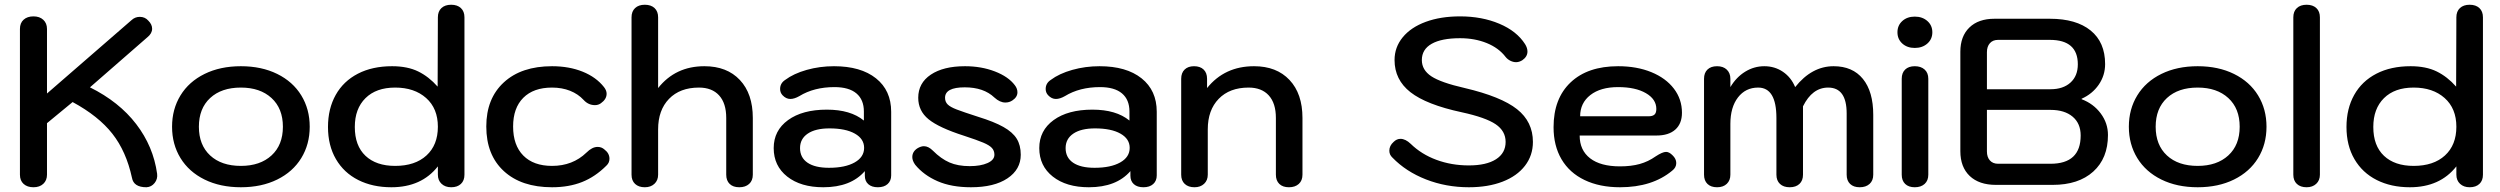

<svg xmlns="http://www.w3.org/2000/svg" viewBox="-20 -779 10535 809"><path d="M536 -30Q512 -141 453.5 -215.5Q395 -290 286 -349L178 -260V-43Q178 -19 162.5 -4.5Q147 10 121 10Q95 10 79.5 -4Q64 -18 64 -43V-657Q64 -682 79.5 -696Q95 -710 121 -710Q147 -710 162.5 -695.5Q178 -681 178 -657V-385L534 -694Q549 -708 569 -708Q591 -708 605 -692Q621 -676 621 -658Q621 -638 601 -622L359 -411Q482 -350 554 -256Q626 -162 642 -47Q645 -25 631.5 -8Q618 9 597 10Q543 10 536 -30Z M705 -245Q705 -319 740.5 -377Q776 -435 842 -467.5Q908 -500 995 -500Q1082 -500 1148 -467.5Q1214 -435 1249.5 -377Q1285 -319 1285 -245Q1285 -171 1249.5 -113Q1214 -55 1148 -22.5Q1082 10 995 10Q908 10 842 -22.5Q776 -55 740.5 -113Q705 -171 705 -245ZM1172 -245Q1172 -322 1124 -366Q1076 -410 995 -410Q913 -410 865.5 -366Q818 -322 818 -245Q818 -168 865.5 -124Q913 -80 995 -80Q1076 -80 1124 -124Q1172 -168 1172 -245Z M1362 -244Q1362 -321 1394.5 -379Q1427 -437 1488 -468.5Q1549 -500 1632 -500Q1697 -500 1742 -478Q1787 -456 1824 -414L1825 -706Q1825 -731 1840 -745Q1855 -759 1881 -759Q1907 -759 1922 -745Q1937 -731 1937 -706V-43Q1937 -18 1922 -4Q1907 10 1881 10Q1856 10 1840.5 -4.5Q1825 -19 1825 -43V-78Q1756 10 1629 10Q1550 10 1489.5 -20.5Q1429 -51 1395.5 -108.5Q1362 -166 1362 -244ZM1825 -245Q1825 -322 1775.5 -366Q1726 -410 1645 -410Q1565 -410 1520 -365.5Q1475 -321 1475 -244Q1475 -165 1520 -122.5Q1565 -80 1645 -80Q1729 -80 1777 -124Q1825 -168 1825 -245Z M2029 -246Q2029 -364 2103 -432Q2177 -500 2306 -500Q2378 -500 2435 -477Q2492 -454 2525 -412Q2536 -398 2536 -384Q2536 -361 2512 -344Q2501 -336 2487 -336Q2459 -336 2439 -358Q2416 -383 2382 -396.5Q2348 -410 2306 -410Q2228 -410 2185 -367Q2142 -324 2142 -246Q2142 -167 2185 -123.5Q2228 -80 2306 -80Q2393 -80 2451 -136Q2475 -160 2498 -160Q2515 -160 2527 -149Q2548 -133 2548 -110Q2548 -93 2535 -81Q2488 -34 2432.5 -12Q2377 10 2306 10Q2177 10 2103 -58Q2029 -126 2029 -246Z M2641 -43V-706Q2641 -731 2656 -745Q2671 -759 2697 -759Q2723 -759 2738 -745Q2753 -731 2753 -706V-408Q2826 -500 2948 -500Q3043 -500 3097.5 -442Q3152 -384 3152 -282V-43Q3152 -18 3136.5 -4Q3121 10 3095 10Q3069 10 3054.5 -4Q3040 -18 3040 -43V-282Q3040 -344 3010 -377Q2980 -410 2925 -410Q2845 -410 2799 -362.5Q2753 -315 2753 -234V-43Q2753 -19 2737.5 -4.5Q2722 10 2697 10Q2671 10 2656 -4Q2641 -18 2641 -43Z M3240 -155Q3240 -229 3300.5 -273Q3361 -317 3464 -317Q3564 -317 3620 -271V-309Q3620 -359 3588.5 -385.5Q3557 -412 3496 -412Q3410 -412 3348 -374Q3327 -362 3310 -362Q3292 -362 3277 -378Q3267 -389 3267 -404Q3267 -428 3288 -442Q3324 -469 3379 -484.5Q3434 -500 3494 -500Q3607 -500 3671 -449Q3735 -398 3735 -308V-40Q3735 -17 3720 -3.5Q3705 10 3679 10Q3653 10 3638.5 -3Q3624 -16 3624 -39V-58Q3565 10 3449 10Q3354 10 3297 -35Q3240 -80 3240 -155ZM3621 -156Q3621 -194 3582 -216Q3543 -238 3475 -238Q3416 -238 3383.5 -216Q3351 -194 3351 -155Q3351 -115 3382.5 -93.5Q3414 -72 3473 -72Q3541 -72 3581 -94.5Q3621 -117 3621 -156Z M3836 -85Q3824 -102 3824 -117Q3824 -141 3847 -155Q3861 -163 3873 -163Q3892 -163 3911 -144Q3945 -110 3980.5 -94.5Q4016 -79 4066 -79Q4112 -79 4141 -92Q4170 -105 4170 -127Q4170 -144 4159.5 -155.5Q4149 -167 4123 -178Q4097 -189 4042 -207Q3936 -241 3892.5 -276.5Q3849 -312 3849 -367Q3849 -429 3902 -464.5Q3955 -500 4046 -500Q4115 -500 4172 -478Q4229 -456 4256 -420Q4267 -406 4267 -390Q4267 -370 4246 -356Q4233 -347 4216 -347Q4193 -347 4170 -368Q4125 -411 4045 -411Q3962 -411 3962 -367Q3962 -350 3973 -339Q3984 -328 4011.5 -317.5Q4039 -307 4101 -287Q4169 -266 4208 -244Q4247 -222 4264 -194.5Q4281 -167 4281 -127Q4281 -65 4225 -27.5Q4169 10 4071 10Q3989 10 3930.5 -15.5Q3872 -41 3836 -85Z M4359 -155Q4359 -229 4419.5 -273Q4480 -317 4583 -317Q4683 -317 4739 -271V-309Q4739 -359 4707.5 -385.5Q4676 -412 4615 -412Q4529 -412 4467 -374Q4446 -362 4429 -362Q4411 -362 4396 -378Q4386 -389 4386 -404Q4386 -428 4407 -442Q4443 -469 4498 -484.5Q4553 -500 4613 -500Q4726 -500 4790 -449Q4854 -398 4854 -308V-40Q4854 -17 4839 -3.5Q4824 10 4798 10Q4772 10 4757.5 -3Q4743 -16 4743 -39V-58Q4684 10 4568 10Q4473 10 4416 -35Q4359 -80 4359 -155ZM4740 -156Q4740 -194 4701 -216Q4662 -238 4594 -238Q4535 -238 4502.5 -216Q4470 -194 4470 -155Q4470 -115 4501.5 -93.5Q4533 -72 4592 -72Q4660 -72 4700 -94.5Q4740 -117 4740 -156Z M4957 -43V-447Q4957 -472 4971.5 -486Q4986 -500 5011 -500Q5037 -500 5051.5 -486Q5066 -472 5066 -447V-408Q5140 -500 5264 -500Q5359 -500 5413.5 -442Q5468 -384 5468 -282V-43Q5468 -18 5452.5 -4Q5437 10 5411 10Q5385 10 5370.5 -4Q5356 -18 5356 -43V-282Q5356 -344 5326 -377Q5296 -410 5241 -410Q5161 -410 5115 -362.5Q5069 -315 5069 -234V-43Q5069 -19 5053.5 -4.5Q5038 10 5013 10Q4987 10 4972 -4Q4957 -18 4957 -43Z M5847 -115Q5834 -127 5834 -144Q5834 -165 5852 -181Q5865 -194 5881 -194Q5902 -194 5924 -173Q5969 -129 6032.5 -105.5Q6096 -82 6169 -82Q6243 -82 6283.5 -108Q6324 -134 6324 -181Q6324 -227 6282 -255.5Q6240 -284 6139 -306Q5990 -338 5923 -390.5Q5856 -443 5856 -526Q5856 -580 5890.5 -622Q5925 -664 5987.5 -687Q6050 -710 6132 -710Q6224 -710 6297.5 -679Q6371 -648 6406 -593Q6416 -577 6416 -562Q6416 -540 6394 -525Q6381 -517 6368 -517Q6356 -517 6344 -523Q6332 -529 6324 -539Q6295 -577 6244.5 -597.5Q6194 -618 6132 -618Q6054 -618 6012.5 -594.5Q5971 -571 5971 -526Q5971 -484 6011 -457.5Q6051 -431 6152 -408Q6305 -372 6372 -319Q6439 -266 6439 -181Q6439 -124 6405.5 -80.5Q6372 -37 6311 -13.5Q6250 10 6169 10Q6073 10 5988.5 -23Q5904 -56 5847 -115Z M6526 -243Q6526 -364 6598 -432Q6670 -500 6798 -500Q6877 -500 6938 -475Q6999 -450 7033 -405.5Q7067 -361 7067 -304Q7067 -258 7039 -233Q7011 -208 6960 -208H6636Q6636 -146 6680 -112Q6724 -78 6806 -78Q6853 -78 6889 -88Q6925 -98 6956 -120Q6985 -139 7000 -139Q7013 -139 7027 -125Q7043 -110 7043 -92Q7043 -73 7026 -60Q6942 10 6806 10Q6720 10 6656.5 -20.5Q6593 -51 6559.5 -108Q6526 -165 6526 -243ZM6926 -289Q6943 -289 6951 -296Q6959 -303 6959 -320Q6959 -361 6915 -386.5Q6871 -412 6798 -412Q6724 -412 6681 -378.5Q6638 -345 6638 -289Z M7160 -43V-447Q7160 -472 7174.5 -486Q7189 -500 7215 -500Q7241 -500 7256 -485.5Q7271 -471 7271 -447V-412Q7296 -454 7333.5 -477Q7371 -500 7414 -500Q7458 -500 7492.5 -476.5Q7527 -453 7544 -412Q7614 -500 7706 -500Q7786 -500 7829.5 -446.5Q7873 -393 7873 -295V-43Q7873 -18 7857.5 -4Q7842 10 7816 10Q7790 10 7775.5 -4Q7761 -18 7761 -43V-301Q7761 -410 7683 -410Q7616 -410 7577 -331V-43Q7577 -18 7562 -4Q7547 10 7521 10Q7495 10 7480 -4Q7465 -18 7465 -43V-282Q7465 -410 7388 -410Q7335 -410 7303 -368.5Q7271 -327 7271 -257V-43Q7271 -19 7256 -4.5Q7241 10 7215 10Q7189 10 7174.5 -4Q7160 -18 7160 -43Z M7975 -643Q7975 -672 7995.5 -690.5Q8016 -709 8048 -709Q8080 -709 8101 -690.5Q8122 -672 8122 -643Q8122 -614 8101 -595.5Q8080 -577 8048 -577Q8016 -577 7995.5 -595.5Q7975 -614 7975 -643ZM7993 -43V-447Q7993 -472 8007.5 -486Q8022 -500 8048 -500Q8074 -500 8089.5 -486Q8105 -472 8105 -447V-43Q8105 -18 8089.5 -4Q8074 10 8048 10Q8022 10 8007.5 -4Q7993 -18 7993 -43Z M8240 -142V-561Q8240 -626 8278 -663Q8316 -700 8384 -700H8617Q8728 -700 8789 -650.5Q8850 -601 8850 -509Q8850 -461 8823 -422Q8796 -383 8751 -363V-361Q8801 -342 8831.5 -301Q8862 -260 8862 -210Q8862 -112 8800 -56Q8738 0 8629 0H8390Q8319 0 8279.5 -37.5Q8240 -75 8240 -142ZM8620 -403Q8673 -403 8704 -431Q8735 -459 8735 -508Q8735 -611 8617 -611H8399Q8377 -611 8364.5 -597Q8352 -583 8352 -559V-403ZM8620 -89Q8747 -89 8747 -208Q8747 -259 8713 -287.5Q8679 -316 8620 -316H8352V-141Q8352 -117 8364.5 -103Q8377 -89 8399 -89Z M8950 -245Q8950 -319 8985.5 -377Q9021 -435 9087 -467.5Q9153 -500 9240 -500Q9327 -500 9393 -467.5Q9459 -435 9494.5 -377Q9530 -319 9530 -245Q9530 -171 9494.5 -113Q9459 -55 9393 -22.5Q9327 10 9240 10Q9153 10 9087 -22.5Q9021 -55 8985.5 -113Q8950 -171 8950 -245ZM9417 -245Q9417 -322 9369 -366Q9321 -410 9240 -410Q9158 -410 9110.5 -366Q9063 -322 9063 -245Q9063 -168 9110.5 -124Q9158 -80 9240 -80Q9321 -80 9369 -124Q9417 -168 9417 -245Z M9643 -43V-706Q9643 -731 9658 -745Q9673 -759 9699 -759Q9725 -759 9740 -745Q9755 -731 9755 -706V-43Q9755 -19 9739.5 -4.5Q9724 10 9699 10Q9673 10 9658 -4Q9643 -18 9643 -43Z M9867 -244Q9867 -321 9899.5 -379Q9932 -437 9993 -468.5Q10054 -500 10137 -500Q10202 -500 10247 -478Q10292 -456 10329 -414L10330 -706Q10330 -731 10345 -745Q10360 -759 10386 -759Q10412 -759 10427 -745Q10442 -731 10442 -706V-43Q10442 -18 10427 -4Q10412 10 10386 10Q10361 10 10345.5 -4.5Q10330 -19 10330 -43V-78Q10261 10 10134 10Q10055 10 9994.5 -20.5Q9934 -51 9900.5 -108.5Q9867 -166 9867 -244ZM10330 -245Q10330 -322 10280.5 -366Q10231 -410 10150 -410Q10070 -410 10025 -365.5Q9980 -321 9980 -244Q9980 -165 10025 -122.5Q10070 -80 10150 -80Q10234 -80 10282 -124Q10330 -168 10330 -245Z"/></svg>

Font: Kodchasan SemiBold
Style: Regular
Weight: 600
Version: Version 1.000; ttfautohint (v1.6)